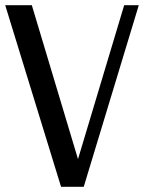

<svg xmlns="http://www.w3.org/2000/svg" viewBox="-20 -716 552 736"><path d="M102 -696 279 -106 456 -696H512L301 0H214L0 -696Z"/></svg>

Font: RIT Lekha
Style: Regular
Weight: 400
Designer: Rahul Radhakrishnan
Version: 1.0